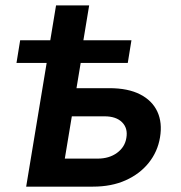

<svg xmlns="http://www.w3.org/2000/svg" viewBox="-20 -696 675 716"><path d="M41.5 -461.4 55.2 -545.9H470.2L456.5 -461.4ZM167.5 -545.9 189 -675.8H312.5L291 -545.9ZM226.6 -367.2H387.7Q457.5 -367.2 502.7 -344Q547.9 -320.8 566.9 -279.5Q585.9 -238.3 576.7 -183.6Q567.9 -130.4 534.7 -88.9Q501.5 -47.4 448.7 -23.7Q396 0 326.7 0H77.6L168 -545.9H294.9L221.7 -104.5H343.8Q387.2 -104.5 416.5 -126Q445.8 -147.5 451.2 -181.6Q457.5 -217.8 435.3 -240Q413.1 -262.2 370.1 -262.2H209Z"/></svg>

Font: Inter SemiBold
Style: Italic
Weight: 600
Italic angle: -9.3988°
Designer: Rasmus Andersson
Foundry: rsms
Version: Version 4.001;git-66647c0bb